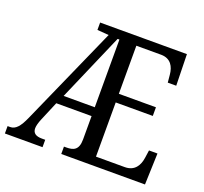

<svg xmlns="http://www.w3.org/2000/svg" viewBox="-124 -858 1064 1002"><g transform="rotate(20 408.0 -357.0)"><path d="M-1 0H208V-41H189C156 -41 138 -53 138 -80C138 -92 143 -112 152 -133L197 -240H393V-110C393 -50 363 -41 325 -41H312V0H777L783 -174H736L730 -132C724 -88 702 -49 647 -49H487V-350H693V-398H487V-665H626C679 -664 699 -626 703 -582L707 -540H754L750 -714H268V-673L332 -668L88 -119C64 -65 43 -41 13 -41H-1ZM220 -289 383 -665H393V-289Z"/></g></svg>

Font: Noto Serif Lao Condensed
Style: Regular
Weight: 400
Width: 3
Designer: Monotype Design Team
Foundry: Monotype Imaging Inc.
Version: Version 2.003